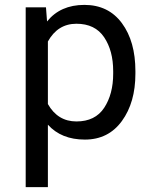

<svg xmlns="http://www.w3.org/2000/svg" viewBox="-20 -558 640 781"><path d="M440.4 -258.3V-268.6Q440.4 -351.6 403.6 -406.5Q366.7 -461.4 291 -461.4Q214.8 -461.4 174.8 -389.2V-134.8Q214.8 -64 291 -64Q367.2 -64 403.8 -119.6Q440.4 -175.3 440.4 -258.3ZM171.4 -470.7Q225.6 -538.1 323.2 -538.1Q420.9 -538.1 475.8 -463.9Q530.8 -389.6 530.8 -268.6V-258.3Q530.8 -141.1 475.8 -65.7Q420.9 9.8 325.2 9.8Q229.5 9.8 174.8 -50.8V203.1H84.5V-528.3H167Z"/></svg>

Font: RobotoMono-Regular
Style: Regular
Weight: 400
Designer: Google
Version: Version 2.000985; 2015; ttfautohint (v1.3)